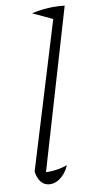

<svg xmlns="http://www.w3.org/2000/svg" viewBox="-53 -762 377 800"><g transform="rotate(-5 135.5 -362.0)"><path d="M204 -676 111 -710Q141 -720 176 -725.5Q211 -731 249 -730ZM106 -21 95 -45Q124 -45 150 -50.5Q176 -56 200 -67Q193 -45 180.5 -28.5Q168 -12 152.5 -3Q137 6 120 6Q99 6 84.5 -9.5Q70 -25 64 -52L205 -718L249 -730Z"/></g></svg>

Font: Piazzolla Thin Thin
Style: Italic
Weight: 250
Italic angle: -11.3°
Version: Version 2.005